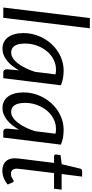

<svg xmlns="http://www.w3.org/2000/svg" viewBox="405 -1181 784 1634"><g transform="rotate(90 797.0 -364.0)"><path d="M44 0 133.5 -736.5H221L131.5 0Z M645.5 0H599.5Q582 0 575.8 -9Q569.5 -18 569.5 -31L578.5 -133.5Q560.5 -101.5 539.8 -75.5Q519 -49.5 495.8 -31.2Q472.5 -13 447 -3Q421.5 7 394 7Q364 7 339.5 -4.8Q315 -16.5 297.8 -39.2Q280.5 -62 271 -95.2Q261.5 -128.5 261.5 -171.5Q261.5 -216.5 272.8 -259.2Q284 -302 304.8 -340Q325.5 -378 354.5 -409.8Q383.5 -441.5 419.2 -464.8Q455 -488 496 -500.8Q537 -513.5 582 -513.5Q614.5 -513.5 645.2 -508.2Q676 -503 706 -490ZM427.5 -67Q452 -67 475.5 -82.2Q499 -97.5 520 -124.5Q541 -151.5 559.2 -188.8Q577.5 -226 591.5 -270.5L613 -444.5Q602 -447 591.2 -447.8Q580.5 -448.5 570 -448.5Q540 -448.5 512 -438.8Q484 -429 459.5 -411.5Q435 -394 415 -369.8Q395 -345.5 380.8 -316.5Q366.5 -287.5 358.5 -254.8Q350.5 -222 350.5 -187.5Q350.5 -67 427.5 -67Z M1150.5 0H1104.5Q1087 0 1080.8 -9Q1074.5 -18 1074.5 -31L1083.5 -133.5Q1065.5 -101.5 1044.8 -75.5Q1024 -49.5 1000.8 -31.2Q977.5 -13 952 -3Q926.5 7 899 7Q869 7 844.5 -4.8Q820 -16.5 802.8 -39.2Q785.5 -62 776 -95.2Q766.5 -128.5 766.5 -171.5Q766.5 -216.5 777.8 -259.2Q789 -302 809.8 -340Q830.5 -378 859.5 -409.8Q888.5 -441.5 924.2 -464.8Q960 -488 1001 -500.8Q1042 -513.5 1087 -513.5Q1119.5 -513.5 1150.2 -508.2Q1181 -503 1211 -490ZM932.5 -67Q957 -67 980.5 -82.2Q1004 -97.5 1025 -124.5Q1046 -151.5 1064.2 -188.8Q1082.5 -226 1096.5 -270.5L1118 -444.5Q1107 -447 1096.2 -447.8Q1085.5 -448.5 1075 -448.5Q1045 -448.5 1017 -438.8Q989 -429 964.5 -411.5Q940 -394 920 -369.8Q900 -345.5 885.8 -316.5Q871.5 -287.5 863.5 -254.8Q855.5 -222 855.5 -187.5Q855.5 -67 932.5 -67Z M1327 -95.5Q1327 -98.5 1327.2 -103.2Q1327.5 -108 1328.2 -117Q1329 -126 1330.5 -140.5Q1332 -155 1335 -178.5L1366.5 -432H1310Q1303.5 -432 1299.2 -435.8Q1295 -439.5 1295 -447.5Q1295 -449 1295.5 -453.5Q1296 -458 1296.8 -463.8Q1297.5 -469.5 1298.2 -475.5Q1299 -481.5 1299.5 -487L1377.5 -497.5L1415 -654Q1417 -661.5 1422.5 -666.2Q1428 -671 1436 -671H1483L1461 -496.5H1594L1586.5 -432H1453L1422.5 -183Q1420 -162.5 1418.8 -150Q1417.5 -137.5 1416.8 -130Q1416 -122.5 1415.8 -119.5Q1415.5 -116.5 1415.5 -115Q1415.5 -89.5 1427.2 -77.2Q1439 -65 1459.5 -65Q1472.5 -65 1482.5 -68.8Q1492.5 -72.5 1499.8 -77Q1507 -81.5 1512 -85.2Q1517 -89 1521 -89Q1525 -89 1527.2 -87Q1529.5 -85 1532 -80.5L1550.5 -38Q1526.5 -16.5 1495.2 -4.2Q1464 8 1432.5 8Q1384 8 1356 -18.5Q1328 -45 1327 -95.5Z"/></g></svg>

Font: LatoHex
Style: Italic
Weight: 400
Italic angle: -7°
Designer: Lukasz Dziedzic
Foundry: tyPoland Lukasz Dziedzic
Version: Version 1.104; Western+Polish opensource